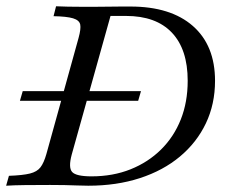

<svg xmlns="http://www.w3.org/2000/svg" viewBox="-26 -591 743 611"><path d="M37.4 -270.2 46.3 -300.9H422.6L413.7 -270.2ZM-6.5 0 2.4 -31.5Q46.5 -33.1 69.3 -38.8Q92.1 -44.5 102.8 -58.6Q113.6 -72.7 121.6 -100.8L224 -470.2Q232 -499.2 229.3 -512.9Q226.5 -526.6 206.6 -532.7Q186.6 -538.7 144.4 -539.5L152.4 -571Q170.1 -570.2 190.3 -569.8Q210.5 -569.4 232.6 -569.4Q254.7 -569.4 277.9 -569.4Q300.1 -569.4 321.2 -569.8Q342.4 -570.2 359.9 -570.2Q377.4 -570.2 389.1 -570.2Q517.2 -570.2 587.8 -508.3Q658.3 -446.4 658.3 -333.8Q658.3 -259.8 629.2 -198.6Q600.1 -137.5 546.6 -92.8Q493.2 -48.2 419 -24.1Q344.9 0 254.9 0Q238.9 0 219.8 -0.8Q200.6 -1.6 179.6 -2Q158.7 -2.4 133.4 -2.4Q89.8 -2.4 53.9 -2Q18.1 -1.6 -6.5 0ZM265.3 -29.8Q333.4 -29.8 389.4 -52.2Q445.4 -74.6 486.4 -115.1Q527.4 -155.6 549.4 -211Q571.3 -266.3 571.3 -334Q571.3 -434.1 520.9 -487.2Q470.5 -540.3 374.9 -540.3H325.7L202.3 -99.3Q191 -57.4 203.7 -43.6Q216.4 -29.8 265.3 -29.8Z"/></svg>

Font: Playfair 5pt SemiExpanded Light 12pt
Style: Italic
Weight: 300
Italic angle: -15.6°
Version: Version 2.000;gftools[0.9.28]